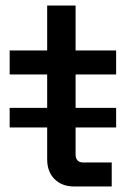

<svg xmlns="http://www.w3.org/2000/svg" viewBox="-20 -676 474 696"><path d="M249 0Q205 0 178 -26.5Q151 -53 151 -99V-406H15V-493H151V-656H254V-493H401V-406H254V-117Q254 -87 282 -87H385V0ZM15 -214V-285H401V-214Z"/></svg>

Font: Space Grotesk Frontify Medium
Style: Regular
Weight: 500
Designer: Florian Karsten
Version: Version 2.000